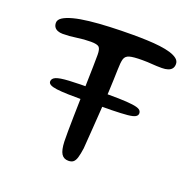

<svg xmlns="http://www.w3.org/2000/svg" viewBox="-113 -712 848 846"><g transform="rotate(20 311.5 -288.5)"><path d="M278 -252.5Q228 -252.5 193.2 -253.5Q158.5 -254.5 137.8 -257.2Q117 -260 107.5 -265.5Q98 -271 98 -279.5Q98 -294 114.8 -301.2Q131.5 -308.5 175.2 -311Q219 -313.5 299.5 -313.5Q364.5 -313.5 406.5 -312.5Q448.5 -311.5 472.5 -308.2Q496.5 -305 506 -298.8Q515.5 -292.5 515.5 -281.5Q515.5 -271.5 505.2 -265.5Q495 -259.5 468.8 -257Q442.5 -254.5 396.2 -253.5Q350 -252.5 278 -252.5ZM292.5 21.5Q270.5 21.5 259.8 4.5Q249 -12.5 247.5 -52.5Q247 -69.5 247.2 -100Q247.5 -130.5 248.2 -168.8Q249 -207 250 -248.8Q251 -290.5 252 -330.8Q253 -371 253.8 -404.8Q254.5 -438.5 254.5 -461Q254.5 -488.5 245.8 -497Q237 -505.5 207.5 -505.5Q174.5 -505.5 142 -500.5Q109.5 -495.5 77.5 -495.5Q65 -495.5 54.8 -499.5Q44.5 -503.5 39 -511.5Q33.5 -519.5 33.5 -531.5Q33.5 -546 50 -556.8Q66.5 -567.5 96.8 -575.5Q127 -583.5 169.2 -588.2Q211.5 -593 263 -595.2Q314.5 -597.5 372.5 -597.5Q406 -597.5 438 -596.2Q470 -595 498.2 -591.5Q526.5 -588 547.8 -581.5Q569 -575 581 -565.2Q593 -555.5 593 -541Q593 -528 586.8 -519.8Q580.5 -511.5 568.5 -507.5Q556.5 -503.5 540 -503.5Q514 -503.5 494 -505.2Q474 -507 447.5 -507Q406.5 -507 388.2 -501.8Q370 -496.5 365.2 -480.5Q360.5 -464.5 360 -431Q359.5 -409 358.5 -382.8Q357.5 -356.5 356.2 -327.8Q355 -299 353 -268.8Q351 -238.5 349 -208.8Q347 -179 345 -151Q343 -123 341.2 -98.2Q339.5 -73.5 338 -53.5Q334 -25 329 -8.5Q324 8 315.5 14.8Q307 21.5 292.5 21.5Z"/></g></svg>

Font: Gluten Light
Style: Regular
Weight: 300
Designer: Tyler Finck
Foundry: Etcetera Type Company
Version: Version 1.300